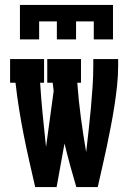

<svg xmlns="http://www.w3.org/2000/svg" viewBox="-20 -760 540 780"><path d="M61 -600V-740H439V-600H361V-673H289V-600H211V-673H139V-600ZM123 0Q111 -52 99 -105Q87 -158 76.5 -211Q66 -264 57.5 -317Q49 -370 43 -424H21V-520H159V-424H143Q147 -359 153.5 -293.5Q160 -228 167 -163L198 -390Q197 -399 196 -407.5Q195 -416 194 -424H172V-520H309V-424H294Q299 -353 308.5 -282.5Q318 -212 330 -142Q335 -186 340 -230Q345 -274 349 -318Q353 -362 356 -406Q359 -450 359 -494V-520H460V-494Q460 -452 455.5 -410.5Q451 -369 444.5 -327.5Q438 -286 430 -245Q422 -204 413.5 -163Q405 -122 395.5 -81.5Q386 -41 377 0H290Q277 -44 265 -88Q253 -132 242 -177L210 0Z"/></svg>

Font: Iosevka Curly Slab
Style: Bold
Weight: 700
Monospace: yes
Designer: Belleve Invis
Foundry: Belleve Invis
Version: Version 22.1.2; ttfautohint (v1.8.4)